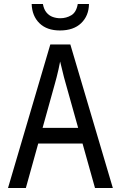

<svg xmlns="http://www.w3.org/2000/svg" viewBox="-20 -938 603 958"><path d="M20 0 231 -716H331L543 0H454L308 -521Q304 -535 299 -553.5Q294 -572 289.5 -592.5Q285 -613 280 -631Q277 -613 272 -592Q267 -571 262.5 -552.5Q258 -534 254 -521L109 0ZM146 -222 165 -300H398L415 -222ZM279 -786Q214 -786 177 -822Q140 -858 138 -918H194Q199 -891 212 -875.5Q225 -860 243 -853.5Q261 -847 281 -847Q311 -847 336 -862Q361 -877 368 -918H424Q423 -859 385 -822.5Q347 -786 279 -786Z"/></svg>

Font: Noto Sans Mono SemiCondensed
Style: Regular
Weight: 400
Width: 4
Designer: Monotype Design Team
Foundry: Monotype Imaging Inc.
Version: Version 2.010